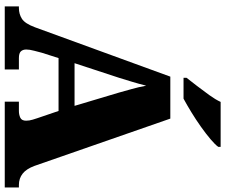

<svg xmlns="http://www.w3.org/2000/svg" viewBox="-92 -880 971 828"><g transform="rotate(90 394.0 -465.5)"><path d="M7 0V-61H14Q40 -61 60.5 -74Q81 -87 97 -130L310 -714H491L695 -128Q708 -93 728.5 -77Q749 -61 777 -61H788V0H418V-61H458Q474 -61 487 -67Q500 -73 500 -92Q500 -106 495.5 -120.5Q491 -135 489 -141L458 -232H230L207 -160Q204 -148 198.5 -127.5Q193 -107 193 -93Q193 -78 201 -69.5Q209 -61 230 -61H279V0ZM252 -301H436L379 -492Q372 -518 363.5 -547.5Q355 -577 349 -610Q341 -578 332 -548.5Q323 -519 315 -493ZM315 -784Q330 -803 350 -829Q370 -855 389.5 -882Q409 -909 419 -931H613V-921Q604 -908 580.5 -888Q557 -868 526 -846Q495 -824 463 -804.5Q431 -785 405 -771H315Z"/></g></svg>

Font: Noto Serif Tamil Black
Style: Italic
Weight: 900
Italic angle: -12°
Designer: Indian Type Foundry, Tom Grace, and the Monotype Design Team
Foundry: Monotype Imaging Inc.
Version: Version 2.003; ttfautohint (v1.8.4.7-5d5b)